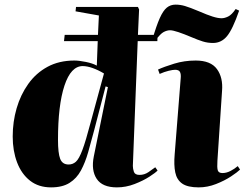

<svg xmlns="http://www.w3.org/2000/svg" viewBox="-20 -797 1059 831"><path d="M201 14Q147 14 110 -15Q73 -44 54 -94Q35 -144 35 -206Q35 -270 52 -328.5Q69 -387 102.5 -434Q136 -481 186 -508Q236 -535 302 -535Q322 -535 351.5 -529Q381 -523 399 -513L403 -619H257L260 -646H404L408 -730L307 -748L309 -767H577L582 -756L577 -646H662L661 -619H576L555 -79Q555 -67 559.5 -53.5Q564 -40 584 -40Q605 -40 622.5 -52Q640 -64 652 -73L662 -59Q654 -50 627 -32.5Q600 -15 562.5 -0.5Q525 14 486 14Q423 14 398.5 -23Q374 -60 386 -120L447 -420L437 -423L387 -231Q374 -182 361.5 -138Q349 -94 330.5 -59.5Q312 -25 281 -5.5Q250 14 201 14ZM277 -85Q295 -85 308.5 -97Q322 -109 336.5 -147.5Q351 -186 372 -266L430 -479Q405 -494 381 -502.5Q357 -511 338 -511Q287 -511 259 -426.5Q231 -342 231 -192Q231 -134 240.5 -109.5Q250 -85 277 -85Z M762 -457Q764 -476 759 -485.5Q754 -495 738 -495Q728 -495 709.5 -490.5Q691 -486 671 -477L664 -496Q690 -508 734 -521.5Q778 -535 827 -535Q892 -535 919 -498Q946 -461 941 -403L921 -101Q919 -72 922.5 -60Q926 -48 943 -48Q960 -48 977.5 -57Q995 -66 1009 -78L1019 -63Q1008 -52 980 -33.5Q952 -15 915 -0.5Q878 14 840 14Q792 14 768.5 -2.5Q745 -19 738.5 -51Q732 -83 736 -129ZM902 -611Q879 -611 858 -617.5Q837 -624 809 -636Q776 -650 752 -658Q728 -666 716 -666Q703 -666 688.5 -658.5Q674 -651 653 -622L640 -628Q657 -686 671.5 -718.5Q686 -751 702 -764Q718 -777 740 -777Q760 -777 780.5 -771Q801 -765 844 -747Q876 -733 899.5 -725.5Q923 -718 939 -718Q952 -718 967.5 -725.5Q983 -733 1000 -758L1015 -751Q987 -670 962.5 -640.5Q938 -611 902 -611Z"/></svg>

Font: Literata 72pt ExtraBold
Style: Italic
Weight: 800
Italic angle: -2°
Designer: Latin by Veronika Burian and Jose Scaglione. Greek by Irene Vlachou. Cyrillic by Vera Evstafieva
Foundry: TypeTogether
Version: Version 3.002